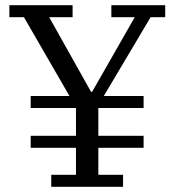

<svg xmlns="http://www.w3.org/2000/svg" viewBox="-20 -718 671 738"><path d="M177 -46H272V-150H98V-196H272V-303H98V-349H247L72 -652H16V-698H259V-652H169L330 -365H334L498 -652H408V-698H615V-652H559L379 -349H532V-303H358V-196H532V-150H358V-46H453V0H177Z"/></svg>

Font: IBM Plex Serif
Style: Regular
Weight: 400
Designer: Mike Abbink, Paul van der Laan, Pieter van Rosmalen
Foundry: Bold Monday
Version: Version 3.001